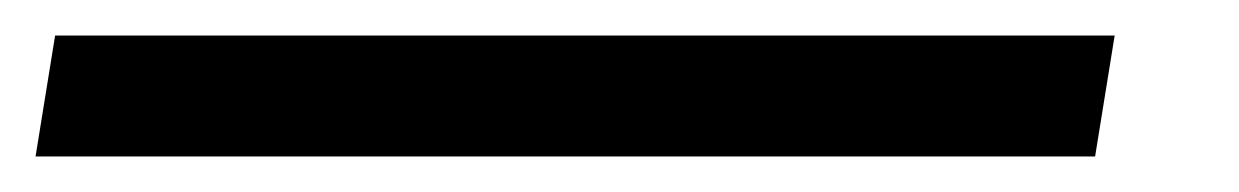

<svg xmlns="http://www.w3.org/2000/svg" viewBox="-59 -20 697 108"><path d="M-39 68 -28 0H568L557 68Z"/></svg>

Font: Nunito Sans 7pt Expanded
Style: Italic
Weight: 400
Width: 7
Italic angle: -9°
Designer: Vernon Adams
Foundry: Vernon Adams
Version: Version 3.101;gftools[0.9.27]